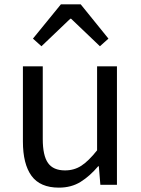

<svg xmlns="http://www.w3.org/2000/svg" viewBox="-20 -847 647 880"><path d="M176 -543V-210Q176 -134 200 -100Q224 -66 278 -66Q320 -66 353 -87.5Q386 -109 425 -158V-543H516V0H440L433 -85H430Q392 -40 349.5 -13.5Q307 13 250 13Q164 13 124.5 -41Q85 -95 85 -199V-543ZM131 -670 259 -827H350L477 -670L438 -635L306 -761H302L170 -635Z"/></svg>

Font: Kinto Sans
Style: Regular
Weight: 400
Designer: Authors: Ryoko NISHIZUKA  (kana & ideographs); Paul D. Hunt (Latin, Greek & Cyrillic); Wenlong ZHANG  (bopomofo); Sandol
Foundry: Adobe Systems Incorporated, ookami Inc.
Version: Version 0.001